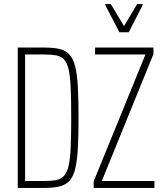

<svg xmlns="http://www.w3.org/2000/svg" viewBox="-20 -921 798 941"><path d="M67 0V-688H197Q241 -688 271.5 -681Q302 -674 320.5 -653.5Q339 -633 348.5 -595Q358 -557 361.5 -496Q365 -435 365 -344Q365 -254 361.5 -193Q358 -132 348.5 -93.5Q339 -55 320.5 -35Q302 -15 272 -7.5Q242 0 197 0ZM103 -34H197Q232 -34 255.5 -38.5Q279 -43 294 -59.5Q309 -76 316.5 -109.5Q324 -143 326.5 -200Q329 -257 329 -344Q329 -432 326.5 -489Q324 -546 316.5 -579.5Q309 -613 294.5 -629Q280 -645 256 -649.5Q232 -654 197 -654H103ZM439 0V-32L693 -654H446V-688H732V-656L479 -34H737V0ZM565 -763 496 -896V-901H523L588 -793L652 -901H679V-896L611 -763Z"/></svg>

Font: Saira ExtraCondensed Thin
Style: Regular
Weight: 250
Width: 2
Designer: Hector Gatti with collaboration of the Omnibus-Type team
Foundry: Omnibus-Type
Version: Version 1.101